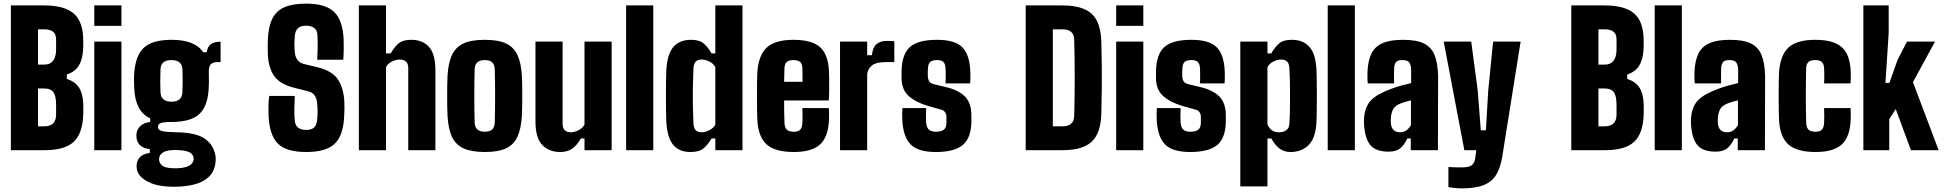

<svg xmlns="http://www.w3.org/2000/svg" viewBox="-20 -830 10763 1061"><path d="M40 0V-800H225Q337 -800 388.5 -754.5Q440 -709 440 -605Q440 -591 440 -578Q440 -565 439 -552Q435 -497 414 -465Q393 -433 349 -418V-394Q395 -379 416.5 -346Q438 -313 440 -257Q441 -227 440 -195Q436 -91 386.5 -45.5Q337 0 225 0ZM190 -473H225Q257 -473 273.5 -494.5Q290 -516 290 -556V-613Q290 -668 225 -668H190ZM190 -132H225Q290 -132 290 -197V-250Q290 -300 275 -320.5Q260 -341 225 -341H190Z M501 -687V-800H651V-687ZM501 0V-600H651V0Z M942 202Q851 202 799 175Q747 148 738 112Q733 93 736 74Q740 51 755.5 36Q771 21 808 15V-6Q744 -13 735 -64Q732 -81 735 -97Q739 -118 757.5 -135Q776 -152 810 -156V-176Q729 -213 722 -337Q719 -391 722 -430Q730 -527 777.5 -568.5Q825 -610 928 -610Q1058 -610 1103 -541H1122Q1127 -572 1144.5 -585.5Q1162 -599 1199 -600V-487H1184Q1157 -487 1145.5 -475.5Q1134 -464 1134 -437Q1135 -393 1134.5 -372Q1134 -351 1133 -337Q1127 -240 1079.5 -198Q1032 -156 928 -156H919Q879 -155 866 -149Q853 -143 853 -129V-126Q854 -111 876.5 -105.5Q899 -100 954 -99Q1058 -98 1108 -66Q1158 -34 1170 27Q1172 35 1172 48Q1172 61 1170 75Q1162 123 1130.5 150.5Q1099 178 1050.5 190Q1002 202 942 202ZM928 -268Q985 -268 988 -319Q991 -377 988 -448Q985 -498 928 -498Q869 -498 867 -448Q864 -377 867 -319Q870 -268 928 -268ZM948 100Q1031 100 1047 63Q1054 48 1046 30Q1039 14 1014 6.5Q989 -1 948 -1Q908 -1 888 8.5Q868 18 862 34Q856 50 862 66Q868 83 888 91.5Q908 100 948 100Z M1672 10Q1562 10 1515.5 -36.5Q1469 -83 1464 -191Q1463 -215 1463.5 -245.5Q1464 -276 1468 -300H1609Q1607 -263 1606.5 -227.5Q1606 -192 1609 -163Q1614 -112 1672 -112Q1701 -112 1715 -125Q1729 -138 1732 -163Q1738 -214 1732 -264Q1730 -285 1719 -302Q1708 -319 1684 -325L1602 -346Q1524 -366 1493 -413Q1462 -460 1460 -535Q1459 -575 1460 -610Q1463 -682 1484.5 -726Q1506 -770 1551.5 -790Q1597 -810 1672 -810Q1779 -810 1827 -763.5Q1875 -717 1879 -610Q1880 -588 1879.5 -557Q1879 -526 1877 -500H1733Q1735 -535 1735.5 -569.5Q1736 -604 1734 -638Q1733 -662 1716.5 -675Q1700 -688 1672 -688Q1642 -688 1627.5 -675Q1613 -662 1610 -638Q1604 -587 1610 -535Q1612 -515 1624 -498.5Q1636 -482 1661 -476L1732 -459Q1816 -439 1848 -390Q1880 -341 1883 -264Q1884 -247 1883.5 -227.5Q1883 -208 1882 -191Q1878 -83 1830.5 -36.5Q1783 10 1672 10Z M1963 0V-800H2113V-535H2139Q2160 -571 2183 -590.5Q2206 -610 2253 -610Q2315 -610 2350.5 -571Q2386 -532 2386 -441V0H2236V-454Q2236 -501 2188 -501Q2168 -501 2145 -489.5Q2122 -478 2113 -458V0Z M2659 10Q2586 10 2542 -10Q2498 -30 2477.5 -74Q2457 -118 2453 -191Q2452 -208 2451.5 -237Q2451 -266 2451 -299Q2451 -332 2451.5 -361.5Q2452 -391 2453 -410Q2457 -482 2477.5 -526Q2498 -570 2541.5 -590Q2585 -610 2659 -610Q2734 -610 2777 -589.5Q2820 -569 2840 -525Q2860 -481 2864 -410Q2865 -393 2865.5 -364Q2866 -335 2866 -302Q2866 -269 2865.5 -239.5Q2865 -210 2864 -191Q2860 -120 2840 -75.5Q2820 -31 2777 -10.5Q2734 10 2659 10ZM2659 -102Q2688 -102 2700.5 -115Q2713 -128 2714 -153Q2716 -222 2716 -300.5Q2716 -379 2714 -448Q2713 -472 2700.5 -485Q2688 -498 2659 -498Q2605 -498 2603 -448Q2601 -379 2601 -300Q2601 -221 2603 -153Q2605 -102 2659 -102Z M3076 10Q3014 10 2976.5 -29Q2939 -68 2939 -159V-600H3089V-146Q3089 -99 3135 -99Q3155 -99 3178 -111Q3201 -123 3210 -142V-600H3360V0H3210V-65H3190Q3167 -25 3140.5 -7.5Q3114 10 3076 10Z M3440 0V-800H3590V0Z M3933 -800H4083V0H3933V-65H3912Q3891 -29 3867 -9.5Q3843 10 3796 10Q3734 10 3700.5 -29Q3667 -68 3662 -159Q3661 -183 3660.5 -220.5Q3660 -258 3660 -300Q3660 -342 3660.5 -379.5Q3661 -417 3662 -441Q3667 -532 3701.5 -571Q3736 -610 3798 -610Q3845 -610 3868 -590.5Q3891 -571 3912 -535H3933ZM3858 -99Q3878 -99 3901 -111Q3924 -123 3933 -142V-458Q3924 -478 3901 -489.5Q3878 -501 3858 -501Q3835 -501 3824.5 -489.5Q3814 -478 3812 -454Q3810 -411 3809 -353.5Q3808 -296 3809 -240.5Q3810 -185 3812 -146Q3814 -122 3824.5 -110.5Q3835 -99 3858 -99Z M4414 -233H4560Q4561 -228 4561.5 -206.5Q4562 -185 4561 -168Q4557 -73 4511.5 -31.5Q4466 10 4367 10Q4264 10 4217 -31.5Q4170 -73 4165 -168Q4164 -185 4163.5 -220.5Q4163 -256 4163 -297.5Q4163 -339 4163.5 -375Q4164 -411 4165 -430Q4172 -527 4218.5 -568.5Q4265 -610 4365 -610Q4466 -610 4511.5 -569.5Q4557 -529 4561 -436Q4562 -425 4562 -397.5Q4562 -370 4562 -336.5Q4562 -303 4560 -275H4313Q4313 -243 4313.5 -212Q4314 -181 4315 -152Q4316 -125 4328 -113.5Q4340 -102 4367 -102Q4391 -102 4402 -113.5Q4413 -125 4414 -152Q4416 -177 4414 -233ZM4365 -498Q4339 -498 4327.5 -487.5Q4316 -477 4315 -453Q4314 -435 4314 -416.5Q4314 -398 4313 -378H4415Q4415 -405 4414.5 -427Q4414 -449 4414 -453Q4413 -477 4401.5 -487.5Q4390 -498 4365 -498Z M4622 0V-600H4772V-525H4798Q4803 -569 4824 -586.5Q4845 -604 4879 -604Q4892 -604 4904 -603.5Q4916 -603 4922 -601V-487H4881Q4823 -487 4800 -469.5Q4777 -452 4772 -422V0Z M5151 10Q5054 10 5012.5 -31.5Q4971 -73 4966 -168Q4965 -185 4965.5 -206.5Q4966 -228 4967 -233H5098Q5096 -177 5098 -152Q5100 -125 5113.5 -113.5Q5127 -102 5151 -102Q5182 -102 5196 -113.5Q5210 -125 5210 -152V-184Q5210 -199 5202.5 -210Q5195 -221 5178 -225L5107 -245Q5040 -265 5001 -300Q4962 -335 4962 -401V-429Q4962 -526 5006 -568Q5050 -610 5158 -610Q5256 -610 5297 -569.5Q5338 -529 5342 -436Q5343 -420 5342.5 -397Q5342 -374 5341 -369H5205Q5206 -378 5206 -395.5Q5206 -413 5206 -429.5Q5206 -446 5205 -453Q5204 -477 5193.5 -487.5Q5183 -498 5158 -498Q5131 -498 5120 -487.5Q5109 -477 5108 -453Q5107 -442 5107 -433.5Q5107 -425 5107 -414Q5107 -395 5114 -382Q5121 -369 5144 -364L5206 -349Q5276 -333 5312 -297Q5348 -261 5348 -192V-164Q5348 -71 5302.5 -30.5Q5257 10 5151 10Z M5648 0V-800H5851Q5964 -800 6014 -752.5Q6064 -705 6066 -595Q6068 -526 6068.5 -463.5Q6069 -401 6068.5 -338.5Q6068 -276 6066 -206Q6064 -96 6014 -48Q5964 0 5851 0ZM5798 -132H5851Q5914 -132 5916 -188Q5922 -401 5916 -613Q5914 -668 5851 -668H5798Z M6148 -687V-800H6298V-687ZM6148 0V-600H6298V0Z M6557 10Q6460 10 6418.5 -31.5Q6377 -73 6372 -168Q6371 -185 6371.5 -206.5Q6372 -228 6373 -233H6504Q6502 -177 6504 -152Q6506 -125 6519.5 -113.5Q6533 -102 6557 -102Q6588 -102 6602 -113.5Q6616 -125 6616 -152V-184Q6616 -199 6608.5 -210Q6601 -221 6584 -225L6513 -245Q6446 -265 6407 -300Q6368 -335 6368 -401V-429Q6368 -526 6412 -568Q6456 -610 6564 -610Q6662 -610 6703 -569.5Q6744 -529 6748 -436Q6749 -420 6748.5 -397Q6748 -374 6747 -369H6611Q6612 -378 6612 -395.5Q6612 -413 6612 -429.5Q6612 -446 6611 -453Q6610 -477 6599.5 -487.5Q6589 -498 6564 -498Q6537 -498 6526 -487.5Q6515 -477 6514 -453Q6513 -442 6513 -433.5Q6513 -425 6513 -414Q6513 -395 6520 -382Q6527 -369 6550 -364L6612 -349Q6682 -333 6718 -297Q6754 -261 6754 -192V-164Q6754 -71 6708.5 -30.5Q6663 10 6557 10Z M6834 200V-600H6984V-535H7005Q7026 -571 7049 -590.5Q7072 -610 7119 -610Q7181 -610 7216 -571Q7251 -532 7255 -441Q7256 -417 7256.5 -379.5Q7257 -342 7257 -300Q7257 -258 7256.5 -220.5Q7256 -183 7255 -159Q7251 -68 7212 -29Q7173 10 7111 10Q7078 10 7053 -7.5Q7028 -25 7005 -65H6984V200ZM7049 -99Q7072 -99 7088 -110.5Q7104 -122 7105 -146Q7108 -185 7108.5 -240.5Q7109 -296 7108.5 -353.5Q7108 -411 7105 -454Q7104 -478 7093 -489.5Q7082 -501 7059 -501Q7039 -501 7016 -489.5Q6993 -478 6984 -458V-142Q6995 -119 7010 -109Q7025 -99 7049 -99Z M7317 0V-800H7467V0Z M7654 8Q7587 8 7556 -24.5Q7525 -57 7518 -136Q7516 -158 7518 -180Q7523 -242 7557.5 -277Q7592 -312 7673 -341Q7700 -351 7725 -357.5Q7750 -364 7778 -371V-448Q7777 -472 7767.5 -485Q7758 -498 7729 -498Q7704 -498 7695 -487.5Q7686 -477 7684 -453Q7684 -446 7683.5 -429.5Q7683 -413 7683.5 -395.5Q7684 -378 7684 -369H7538Q7537 -374 7536.5 -397Q7536 -420 7537 -436Q7540 -497 7559 -535Q7578 -573 7620 -591.5Q7662 -610 7733 -610Q7808 -610 7849 -589.5Q7890 -569 7907.5 -525.5Q7925 -482 7927 -412L7926 0H7776V-65H7757Q7739 -27 7716.5 -9.5Q7694 8 7654 8ZM7717 -99Q7737 -99 7752 -110Q7767 -121 7777 -139V-275Q7739 -267 7712 -255Q7686 -243 7677 -223.5Q7668 -204 7666 -180Q7665 -162 7666 -148Q7671 -99 7717 -99Z M8072 0 7958 -600H8110L8146 -329L8163 -110H8191L8204 -329L8231 -600H8383L8282 33Q8272 96 8248.5 135Q8225 174 8179.5 192.5Q8134 211 8057 211Q8040 211 8021 209Q8002 207 7984 204V93Q7998 94 8020.5 94.5Q8043 95 8057 95Q8097 95 8112.5 83.5Q8128 72 8132 45L8138 0Z M8663 0V-800H8848Q8960 -800 9011.5 -754.5Q9063 -709 9063 -605Q9063 -591 9063 -578Q9063 -565 9062 -552Q9058 -497 9037 -465Q9016 -433 8972 -418V-394Q9018 -379 9039.5 -346Q9061 -313 9063 -257Q9064 -227 9063 -195Q9059 -91 9009.5 -45.5Q8960 0 8848 0ZM8813 -473H8848Q8880 -473 8896.5 -494.5Q8913 -516 8913 -556V-613Q8913 -668 8848 -668H8813ZM8813 -132H8848Q8913 -132 8913 -197V-250Q8913 -300 8898 -320.5Q8883 -341 8848 -341H8813Z M9124 0V-800H9274V0Z M9461 8Q9394 8 9363 -24.5Q9332 -57 9325 -136Q9323 -158 9325 -180Q9330 -242 9364.5 -277Q9399 -312 9480 -341Q9507 -351 9532 -357.5Q9557 -364 9585 -371V-448Q9584 -472 9574.5 -485Q9565 -498 9536 -498Q9511 -498 9502 -487.5Q9493 -477 9491 -453Q9491 -446 9490.5 -429.5Q9490 -413 9490.5 -395.5Q9491 -378 9491 -369H9345Q9344 -374 9343.5 -397Q9343 -420 9344 -436Q9347 -497 9366 -535Q9385 -573 9427 -591.5Q9469 -610 9540 -610Q9615 -610 9656 -589.5Q9697 -569 9714.5 -525.5Q9732 -482 9734 -412L9733 0H9583V-65H9564Q9546 -27 9523.5 -9.5Q9501 8 9461 8ZM9524 -99Q9544 -99 9559 -110Q9574 -121 9584 -139V-275Q9546 -267 9519 -255Q9493 -243 9484 -223.5Q9475 -204 9473 -180Q9472 -162 9473 -148Q9478 -99 9524 -99Z M9811 -168Q9810 -185 9809.5 -220.5Q9809 -256 9809 -297.5Q9809 -339 9809.5 -375Q9810 -411 9811 -430Q9818 -527 9864.5 -568.5Q9911 -610 10011 -610Q10112 -610 10157.5 -569.5Q10203 -529 10207 -436Q10208 -420 10207.5 -397Q10207 -374 10206 -369H10060Q10061 -378 10061 -395.5Q10061 -413 10061 -429.5Q10061 -446 10060 -453Q10059 -477 10047.5 -487.5Q10036 -498 10011 -498Q9985 -498 9973.5 -487.5Q9962 -477 9961 -453Q9959 -382 9959 -302Q9959 -222 9961 -152Q9962 -125 9974 -113.5Q9986 -102 10013 -102Q10037 -102 10048 -113.5Q10059 -125 10060 -152Q10062 -177 10060 -233H10206Q10207 -228 10207.5 -206.5Q10208 -185 10207 -168Q10203 -73 10157.5 -31.5Q10112 10 10013 10Q9910 10 9863 -31.5Q9816 -73 9811 -168Z M10277 0V-800H10417V-648L10399 -372H10421L10466 -499L10518 -600H10673L10551 -376L10693 0H10540L10456 -227L10420 -172V0Z"/></svg>

Font: Big Shoulders Display Black
Style: Regular
Weight: 900
Designer: Patric King
Foundry: XO Type Co
Version: Version 1.000; ttfautohint (v1.8.2)